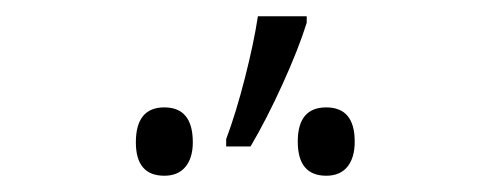

<svg xmlns="http://www.w3.org/2000/svg" viewBox="-20 -843 603 236"><path d="M258 -672Q270 -704 281 -747Q292 -790 297 -823H357V-815Q347 -783 327.5 -740Q308 -697 288 -663H258ZM381 -627Q346 -627 346 -669Q346 -711 381 -711Q416 -711 416 -669Q416 -649 407 -638Q398 -627 381 -627ZM182 -627Q147 -627 147 -668Q147 -711 182 -711Q217 -711 217 -668Q217 -649 208 -638Q199 -627 182 -627Z"/></svg>

Font: Noto Sans Mono SemiCondensed Light
Style: Regular
Weight: 300
Width: 4
Designer: Monotype Design Team
Foundry: Monotype Imaging Inc.
Version: Version 2.014; ttfautohint (v1.8.4.7-5d5b)